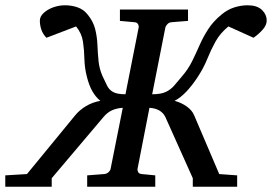

<svg xmlns="http://www.w3.org/2000/svg" viewBox="-63 -707 1030 727"><path d="M946.8 -628.9Q946.8 -611.8 931.9 -595Q917 -578.1 897 -564L801.8 -606.9Q770 -580.6 752.7 -549.1Q735.4 -517.6 721.7 -483.6Q708 -449.7 686 -416Q664.6 -383.3 642.6 -360.1Q620.6 -336.9 598.1 -325.2Q623.5 -318.4 643.8 -304Q664.1 -289.6 671.9 -271L767.1 -47.9L835 -43V0H667V-32.2L563 -264.2Q547.4 -295.9 502.9 -298.8L458 -68.8Q456.5 -62.5 460 -55.7Q463.4 -48.8 474.1 -47.9L524.9 -43V0H267.1V-43L331.1 -47.9Q341.8 -48.8 348.6 -55.7Q355.5 -62.5 356 -68.8L401.9 -298.8Q378.9 -297.4 361.1 -289.3Q343.3 -281.2 329.1 -264.2L132.8 -32.2V0H-43V-43L39.1 -47.9L222.2 -271Q238.8 -291 262.9 -305.4Q287.1 -319.8 316.9 -325.2Q281.2 -354 266.1 -416Q257.3 -449.7 256.6 -483.6Q255.9 -517.6 251.2 -549.1Q246.6 -580.6 225.1 -606.9L112.8 -564Q99.1 -578.1 93.5 -595Q87.9 -611.8 87.9 -628.9Q87.9 -644.5 102.1 -657.7Q116.2 -670.9 137.9 -679Q159.7 -687 183.1 -687Q208.5 -687 231.2 -679Q253.9 -670.9 268.1 -652.8Q290 -626.5 297.4 -596.9Q304.7 -567.4 305.9 -536.9Q307.1 -506.3 310.1 -476.3Q313 -446.3 325.2 -418.9Q335 -398.4 342.3 -383.1Q349.6 -367.7 364.7 -358.9Q379.9 -350.1 412.1 -350.1L461.9 -602.1Q463.4 -608.9 459.5 -615.7Q455.6 -622.6 444.8 -623L391.1 -627.9V-670.9H648.9V-627.9L587.9 -623Q577.6 -622.6 571 -615.7Q564.5 -608.9 563 -602.1L513.2 -350.1Q546.4 -350.1 564.9 -358.9Q583.5 -367.7 596.7 -383.1Q609.9 -398.4 627 -418.9Q650.4 -446.3 665 -476.3Q679.7 -506.3 693.1 -536.9Q706.5 -567.4 725.6 -596.9Q744.6 -626.5 776.9 -652.8Q798.8 -670.9 824.2 -679Q849.6 -687 875 -687Q910.2 -687 928.5 -669.7Q946.8 -652.3 946.8 -628.9Z"/></svg>

Font: Charis
Style: Italic
Weight: 400
Italic angle: -11°
Designer: Walt Agee, Miriam Martin, Annie Olsen, Victor Gaultney, Lorna Priest, Alan Ward, Bob Hallissy, Martin Hosken, Sharon Cor
Foundry: SIL Global
Version: Version 7.000